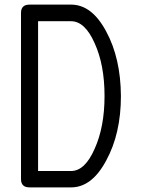

<svg xmlns="http://www.w3.org/2000/svg" viewBox="-20 -812 665 832"><path d="M145 -720H288C328 -720 362 -688.3 390 -625C418.7 -562.3 433 -486 433 -396C433 -306.7 418.7 -230.3 390 -167C362 -103 328 -71 288 -71H145V-639ZM108 0H206H288C348 0 398.7 -38.7 440 -116C482.7 -194 504 -287.3 504 -396C503.3 -505.3 482 -598.7 440 -676C398.7 -753.3 348 -792 288 -792H108C83.3 -792 71 -780 71 -756V-422V-359V-36C71 -12 83.3 0 108 0Z"/></svg>

Font: Semi-Coder
Style: Regular
Weight: 400
Version: 0.1000